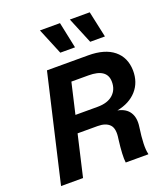

<svg xmlns="http://www.w3.org/2000/svg" viewBox="-158 -1004 978 1116"><g transform="rotate(-20 331.0 -446.0)"><path d="M344 -892 378 -730H287L220 -892ZM528 -892 563 -730H472L405 -892ZM26 0 179 -660H434Q536 -660 591.5 -615Q647 -570 649 -489Q650 -415 606 -365.5Q562 -316 484 -301Q535 -291 557 -256.5Q579 -222 571 -168Q554 -50 566 -4V0H426Q420 -41 433 -144Q443 -205 419 -230Q395 -255 345 -255H221L162 0ZM246 -360H383Q445 -360 478.5 -390Q512 -420 511 -470Q510 -550 396 -550H290Z"/></g></svg>

Font: Elaine Sans SemiBold
Style: Italic
Weight: 600
Italic angle: -13°
Designer: Wei Huang
Foundry: Wei Huang
Version: Version 2.001;December 24, 2019;FontCreator 12.0.0.2547 64-b